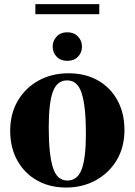

<svg xmlns="http://www.w3.org/2000/svg" viewBox="-20 -870 634 904"><path d="M291 13Q213.5 13 154 -20.8Q94.5 -54.5 61.2 -115Q28 -175.5 28 -254Q28 -334.5 63.8 -395.5Q99.5 -456.5 161.8 -490.8Q224 -525 302.5 -525Q382 -525 441.2 -491.2Q500.5 -457.5 533.2 -397.2Q566 -337 566 -258Q566 -177.5 529.8 -116.5Q493.5 -55.5 431 -21.2Q368.5 13 291 13ZM297.5 -20Q344.5 -20 364.5 -72.5Q384.5 -125 384.5 -242.5Q384.5 -366.5 365.2 -429Q346 -491.5 296.5 -491.5Q249 -491.5 229.2 -439Q209.5 -386.5 209.5 -269.5Q209.5 -145.5 228.5 -82.8Q247.5 -20 297.5 -20ZM297 -583.5Q266 -583.5 247 -602.8Q228 -622 228 -650.5Q228 -678.5 247 -698.2Q266 -718 297 -718Q328 -718 347 -698.2Q366 -678.5 366 -650.5Q366 -622 347 -602.8Q328 -583.5 297 -583.5ZM146.5 -803V-850.5H447.5V-803Z"/></svg>

Font: Newsreader Display
Style: Bold
Weight: 700
Designer: Hugues Gentile
Foundry: Production Type
Version: Version 1.001